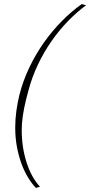

<svg xmlns="http://www.w3.org/2000/svg" viewBox="-20 -784 444 946"><path d="M157 142Q137 121 118.5 91Q100 61 86 23Q72 -15 63.5 -60Q55 -105 55 -155Q55 -196 60.5 -236.5Q66 -277 76 -318Q94 -388 125.5 -453.5Q157 -519 197.5 -576Q238 -633 285.5 -681Q333 -729 383 -764L404 -758Q360 -726 316.5 -681.5Q273 -637 235 -583Q197 -529 167 -466Q137 -403 119 -334L108 -292Q97 -246 92 -210Q87 -174 87 -144Q87 -58 111 16.5Q135 91 177 136L157 142Z"/></svg>

Font: IBM Plex Serif ExtLt
Style: Italic
Weight: 200
Italic angle: -14°
Designer: Mike Abbink, Paul van der Laan, Pieter van Rosmalen
Foundry: Bold Monday
Version: Version 3.001